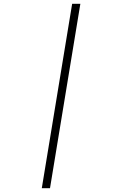

<svg xmlns="http://www.w3.org/2000/svg" viewBox="-20 -843 640 1006"><path d="M199 143 358 -823H401L242 143Z"/></svg>

Font: Iosevka Curly Slab XLtExObl
Style: Regular
Weight: 200
Width: 7
Italic angle: -9°
Monospace: yes
Designer: Belleve Invis
Foundry: Belleve Invis
Version: Version 11.0.0; ttfautohint (v1.8.3)